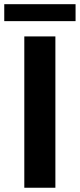

<svg xmlns="http://www.w3.org/2000/svg" viewBox="-41 -882 375 902"><path d="M219.2 -710.9V0H73.2V-710.9ZM314 -862.3V-782.7H-21V-862.3Z"/></svg>

Font: Vazirmatn RD UI
Style: Bold
Weight: 700
Designer: Saber Rastikerdar
Foundry: Saber Rastikerdar
Version: Version 33.003